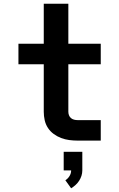

<svg xmlns="http://www.w3.org/2000/svg" viewBox="-20 -755 640 1031"><path d="M397 0Q374 0 351.5 -3Q329 -6 308 -14Q287 -22 268.5 -35.5Q250 -49 237.5 -68Q225 -87 220 -109.5Q215 -132 215 -155V-410H79V-520H215V-735H347V-520H521V-410H347V-155Q347 -145 350.5 -136Q354 -127 361 -121Q368 -115 377.5 -112.5Q387 -110 397 -110H521V0ZM362 256 331 213Q345 204 353.5 190Q362 176 362 160H322V60H422V160Q422 175 417.5 189Q413 203 405 215.5Q397 228 386 238Q375 248 362 256Z"/></svg>

Font: Iosevka SS04 XBd Ex
Style: Regular
Weight: 800
Width: 7
Monospace: yes
Designer: Belleve Invis
Foundry: Belleve Invis
Version: Version 19.0.0; ttfautohint (v1.8.4)